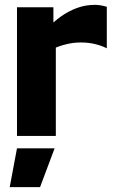

<svg xmlns="http://www.w3.org/2000/svg" viewBox="-20 -560 470 791"><path d="M50 -530H200V-415L210 -397V0H50ZM370 -540Q394 -540 420 -532V-361Q401 -371 373.5 -378Q346 -385 314 -385Q287 -385 263 -380Q239 -375 219 -367.5Q199 -360 185 -352V-452Q203 -472 231.5 -492.5Q260 -513 295.5 -526.5Q331 -540 370 -540ZM205 51 145 211H20L50 51Z"/></svg>

Font: Roundo Variable
Style: Regular
Weight: 200
Designer: Shiva Nallaperumal
Foundry: Indian Type Foundry
Version: Version 2.000